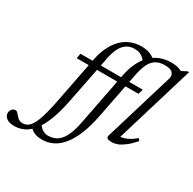

<svg xmlns="http://www.w3.org/2000/svg" viewBox="-384 -923 1402 1395"><g transform="rotate(30 317.0 -225.0)"><path d="M55 -391.5 62 -433H585L573 -391.5ZM20 190.5 72 147Q86 172.5 107.5 186.5Q129 200.5 152.5 200.5Q182.5 200.5 207.8 191Q233 181.5 254.2 158.2Q275.5 135 292 94.5Q308.5 54 320.5 -7.5L406 -446.5Q418 -510 441 -558.5Q464 -607 497.2 -640.5Q530.5 -674 573.5 -691.2Q616.5 -708.5 668 -708.5Q682.5 -708.5 696.5 -707Q710.5 -705.5 723.2 -702Q736 -698.5 747.8 -693Q759.5 -687.5 770.5 -680L733.5 -677L801 -712H813L615 -55.5Q640 -56.5 672.2 -71.8Q704.5 -87 735.5 -114.5L750 -97Q713.5 -56 683 -32.5Q652.5 -9 627.2 0.5Q602 10 579 10Q554.5 10 543 2.8Q531.5 -4.5 537 -22L712.5 -603.5Q719 -629.5 702 -648.8Q685 -668 635 -668Q593.5 -668 564 -650.8Q534.5 -633.5 516.2 -597.8Q498 -562 486.5 -507L409 -111Q389.5 -13 360.8 55.8Q332 124.5 296 166.8Q260 209 218.2 228.2Q176.5 247.5 131 247.5Q100 247.5 76.8 239.8Q53.5 232 39 218.8Q24.5 205.5 20 190.5ZM167 -97.5Q147 3 120.2 72Q93.5 141 60.5 183Q27.5 225 -10.8 243.8Q-49 262.5 -92.5 262.5Q-136.5 262.5 -158.5 245.5Q-180.5 228.5 -180.5 202.5Q-180.5 185 -168.5 171Q-156.5 157 -137.5 157Q-128 159.5 -119.5 169Q-111 178.5 -100 191Q-89.5 203.5 -77 209.2Q-64.5 215 -52 215Q-31 215 -12.2 204.8Q6.5 194.5 23 167.5Q39.5 140.5 55 92Q70.5 43.5 86 -33L165.5 -440Q177.5 -502.5 200.5 -551.2Q223.5 -600 256.2 -633.5Q289 -667 331 -684.2Q373 -701.5 422.5 -701.5Q450 -701.5 472.2 -696Q494.5 -690.5 512 -680.8Q529.5 -671 540.5 -658L485.5 -602.5Q476.5 -620.5 462.8 -633.5Q449 -646.5 430.5 -653.8Q412 -661 387 -661Q350 -661 322.2 -643.5Q294.5 -626 276 -590.5Q257.5 -555 246.5 -500Z"/></g></svg>

Font: Newsreader 17pt
Style: Italic
Weight: 400
Italic angle: -17°
Version: Version 1.003